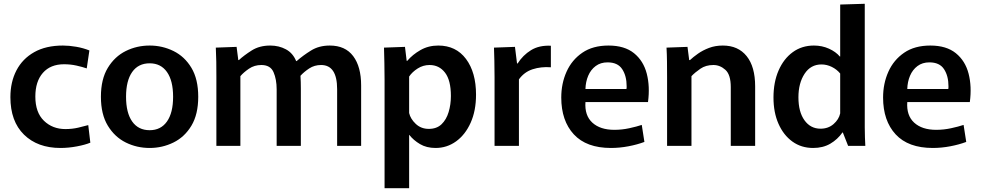

<svg xmlns="http://www.w3.org/2000/svg" viewBox="-20 -772 5191 1016"><path d="M300 11Q179 11 107 -59.5Q35 -130 35 -258Q35 -338 67 -399.5Q99 -461 161 -496Q223 -531 313 -531Q346 -531 383.5 -524.5Q421 -518 453 -505L439 -410Q416 -418 384.5 -425Q353 -432 319 -432Q247 -432 207 -386.5Q167 -341 167 -261Q167 -177 212.5 -133Q258 -89 326 -89Q362 -89 394 -96.5Q426 -104 447 -110L458 -17Q432 -6 387.5 2.5Q343 11 300 11Z M772 11Q704 11 645.5 -18Q587 -47 550.5 -107Q514 -167 514 -260Q514 -353 550.5 -413Q587 -473 645.5 -502Q704 -531 772 -531Q839 -531 898 -502Q957 -473 993 -413Q1029 -353 1029 -260Q1029 -167 993 -107Q957 -47 898 -18Q839 11 772 11ZM772 -83Q831 -83 863.5 -129Q896 -175 896 -260Q896 -345 863.5 -391Q831 -437 772 -437Q712 -437 679.5 -391Q647 -345 647 -260Q647 -175 679.5 -129Q712 -83 772 -83Z M1125 -366Q1125 -409 1124.5 -445Q1124 -481 1122 -520L1232 -524L1241 -454H1244Q1271 -479 1312 -505Q1353 -531 1410 -531Q1456 -531 1493 -511Q1530 -491 1547 -449H1550Q1583 -478 1625.5 -504.5Q1668 -531 1725 -531Q1807 -531 1849 -475Q1891 -419 1891 -320V0H1764V-300Q1764 -428 1679 -428Q1644 -428 1616.5 -410Q1589 -392 1570 -371Q1571 -354 1571.5 -338Q1572 -322 1572 -302V0H1444V-299Q1444 -352 1427.5 -390Q1411 -428 1363 -428Q1326 -428 1297.5 -408.5Q1269 -389 1252 -369V0H1125Z M2015 -351Q2015 -394 2014 -438.5Q2013 -483 2012 -520L2123 -524L2132 -450H2135Q2163 -483 2205 -507Q2247 -531 2299 -531Q2393 -531 2446 -460Q2499 -389 2499 -271Q2499 -186 2470.5 -122.5Q2442 -59 2393.5 -24Q2345 11 2285 11Q2237 11 2202.5 -9.5Q2168 -30 2146 -58H2145V224H2015ZM2249 -90Q2291 -90 2316.5 -114.5Q2342 -139 2354 -179Q2366 -219 2366 -264Q2366 -347 2335 -387.5Q2304 -428 2253 -428Q2219 -428 2190 -409.5Q2161 -391 2145 -367V-174Q2152 -143 2180 -116.5Q2208 -90 2249 -90Z M2597 0V-362Q2597 -413 2596 -450Q2595 -487 2594 -520L2705 -524L2716 -436H2719Q2747 -480 2790 -506.5Q2833 -533 2895 -530V-416Q2843 -420 2798.5 -405.5Q2754 -391 2726 -352V0Z M3213 11Q3083 11 3016.5 -61Q2950 -133 2950 -256Q2950 -330 2978 -392.5Q3006 -455 3061.5 -493Q3117 -531 3200 -531Q3285 -531 3335 -490.5Q3385 -450 3402.5 -382Q3420 -314 3409 -232H3078Q3073 -161 3114.5 -123Q3156 -85 3231 -85Q3271 -85 3310 -93.5Q3349 -102 3376 -111L3390 -21Q3353 -7 3306 2Q3259 11 3213 11ZM3195 -442Q3158 -442 3132 -422.5Q3106 -403 3092.5 -371Q3079 -339 3078 -301H3295Q3296 -306 3296 -309.5Q3296 -313 3296 -316Q3296 -370 3272.5 -406Q3249 -442 3195 -442Z M3510 -362Q3510 -407 3509.5 -446Q3509 -485 3507 -520L3618 -524L3627 -454H3631Q3648 -470 3673.5 -488Q3699 -506 3732 -518.5Q3765 -531 3805 -531Q3886 -531 3931 -475Q3976 -419 3976 -315V0H3847V-311Q3847 -377 3818.5 -402.5Q3790 -428 3755 -428Q3715 -428 3686.5 -408.5Q3658 -389 3639 -369V0H3510Z M4283 11Q4220 11 4173 -23Q4126 -57 4099.5 -117Q4073 -177 4073 -256Q4073 -337 4100 -399Q4127 -461 4175 -496Q4223 -531 4287 -531Q4330 -531 4366.5 -514.5Q4403 -498 4424 -473H4426V-748L4556 -752V-145Q4556 -126 4556 -98.5Q4556 -71 4557 -44.5Q4558 -18 4559 0H4468L4440 -71H4438Q4412 -34 4373.5 -11.5Q4335 11 4283 11ZM4322 -91Q4363 -91 4391 -115.5Q4419 -140 4426 -172V-383Q4408 -405 4381.5 -418Q4355 -431 4327 -431Q4270 -431 4237.5 -381.5Q4205 -332 4205 -257Q4205 -180 4237 -135.5Q4269 -91 4322 -91Z M4916 11Q4786 11 4719.5 -61Q4653 -133 4653 -256Q4653 -330 4681 -392.5Q4709 -455 4764.5 -493Q4820 -531 4903 -531Q4988 -531 5038 -490.5Q5088 -450 5105.5 -382Q5123 -314 5112 -232H4781Q4776 -161 4817.5 -123Q4859 -85 4934 -85Q4974 -85 5013 -93.5Q5052 -102 5079 -111L5093 -21Q5056 -7 5009 2Q4962 11 4916 11ZM4898 -442Q4861 -442 4835 -422.5Q4809 -403 4795.5 -371Q4782 -339 4781 -301H4998Q4999 -306 4999 -309.5Q4999 -313 4999 -316Q4999 -370 4975.5 -406Q4952 -442 4898 -442Z"/></svg>

Font: Murecho Medium
Style: Regular
Weight: 500
Designer: Neil Summerour
Foundry: Positype
Version: Version 1.010; ttfautohint (v1.8.3)